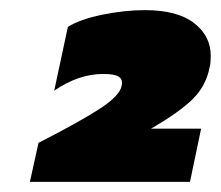

<svg xmlns="http://www.w3.org/2000/svg" viewBox="-20 -729 436 379"><path d="M56 -447Q140 -490 178 -515Q216 -540 220 -559Q223 -572 214.5 -577.5Q206 -583 184 -583Q135 -583 87 -550L114 -676Q138 -691 182 -700Q226 -709 266 -709Q330 -709 363 -683.5Q396 -658 396 -619Q396 -604 394 -597Q387 -560 361 -534Q335 -508 278 -475H377L355 -370H39Z"/></svg>

Font: Prompt Black
Style: Italic
Weight: 900
Italic angle: -12°
Designer: Katatrad Team
Foundry: CadsonDemak
Version: Version 1.001